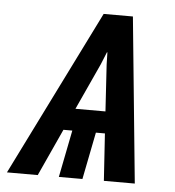

<svg xmlns="http://www.w3.org/2000/svg" viewBox="-74 -569 555 610"><g transform="rotate(5 203.5 -264.0)"><path d="M169.4 -220.2H265.1L255.9 -368.2L254.9 -407.7H253.4L237.3 -368.2ZM269.5 -150.4H240.7L210.9 0H135.7L165.5 -150.4H137.2L68.4 0H-29.8L232.4 -528.3H325.7L377.9 0H279.3Z"/></g></svg>

Font: RobotoCondensed-Italic
Style: Italic
Weight: 400
Designer: Google
Version: Version 1.200311; 2013